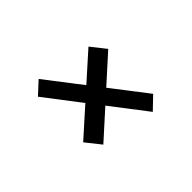

<svg xmlns="http://www.w3.org/2000/svg" viewBox="-48 -614 707 707"><g transform="rotate(45 306.0 -260.0)"><path d="M156 -107 111.5 -155 448.5 -414.5 494.5 -366.5ZM451 -152.5 392.5 -106 157 -369 214.5 -414.5Z"/></g></svg>

Font: Epilogue Medium
Style: Italic
Weight: 500
Italic angle: -12°
Designer: Tyler Finck
Foundry: Etcetera Type Co
Version: Version 2.112